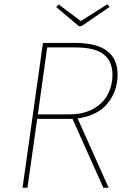

<svg xmlns="http://www.w3.org/2000/svg" viewBox="-20 -883 612 903"><path d="M345 -326 491 0H466L321 -324H155L109 0H86L182 -681H336Q533 -681 533 -531Q533 -455 486 -397Q439 -339 345 -326ZM302 -345Q374 -345 420.5 -372Q467 -399 488 -441Q509 -483 509 -531Q509 -595 467.5 -627.5Q426 -660 333 -660H202L158 -345ZM495 -850 363 -760H351L244 -850L256 -862L360 -784L485 -863Z"/></svg>

Font: FiraGO Thin
Style: Italic
Weight: 100
Italic angle: -8°
Designer: bBox Type GmbH
Foundry: bBox Type GmbH
Version: Version 1.001